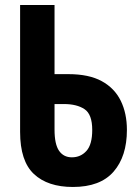

<svg xmlns="http://www.w3.org/2000/svg" viewBox="-20 -734 555 764"><path d="M270 10Q170 10 115 -41.5Q60 -93 60 -209V-714H197V-439H252Q334 -439 385 -411Q436 -383 460.5 -333Q485 -283 485 -217Q485 -112 432 -51Q379 10 270 10ZM266 -108Q301 -108 324 -133.5Q347 -159 347 -217Q347 -279 316.5 -299.5Q286 -320 234 -320H197V-218Q197 -160 215 -134Q233 -108 266 -108Z"/></svg>

Font: Noto Sans ExtraCondensed
Style: Bold
Weight: 700
Width: 2
Designer: Monotype Design Team
Foundry: Monotype Imaging Inc.
Version: Version 2.013; ttfautohint (v1.8.4.7-5d5b)